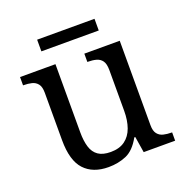

<svg xmlns="http://www.w3.org/2000/svg" viewBox="-124 -789 882 912"><g transform="rotate(-20 317.5 -332.5)"><path d="M273 10Q194 10 151 -36.5Q108 -83 108 -186V-426Q108 -456 96.5 -470.5Q85 -485 66.5 -489.5Q48 -494 26 -494H23V-536H202V-191Q202 -148 211.5 -117Q221 -86 244 -70Q267 -54 307 -54Q351 -54 379 -74.5Q407 -95 420 -131.5Q433 -168 433 -216V-422Q433 -454 422 -469Q411 -484 392.5 -489Q374 -494 351 -494H348V-536H527V-109Q527 -80 538.5 -65.5Q550 -51 568.5 -46.5Q587 -42 609 -42H612V0H453L440 -81H435Q404 -25 363 -7.5Q322 10 273 10ZM160 -616V-675H450V-616Z"/></g></svg>

Font: Noto Serif Hebrew
Style: Regular
Weight: 400
Designer: Monotype Design Team
Foundry: Monotype Imaging Inc.
Version: Version 2.003